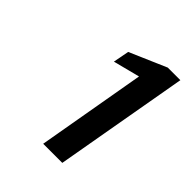

<svg xmlns="http://www.w3.org/2000/svg" viewBox="-117 -766 476 476"><g transform="rotate(45 120.5 -528.0)"><path d="M112 -352 162 -638 92 -620 100 -662 197 -704H241L179 -352Z"/></g></svg>

Font: DM Sans 12pt
Style: Italic
Weight: 400
Italic angle: -10°
Version: Version 4.004;gftools[0.9.30]